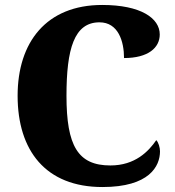

<svg xmlns="http://www.w3.org/2000/svg" viewBox="-20 -744 705 774"><path d="M393 10C582 10 625 -74 625 -134C625 -149 619 -170 610 -179C579 -134 525 -77 425 -77C294 -77 248 -156 248 -358C248 -547 279 -654 381 -654C457 -654 480 -577 480 -510C578 -510 624 -552 624 -605C624 -671 547 -724 392 -724C167 -724 51 -574 51 -358C51 -137 164 10 393 10Z"/></svg>

Font: Noto Serif Tamil SemiCondensed Black
Style: Regular
Weight: 900
Width: 4
Designer: Indian Type Foundry, Tom Grace, and the Monotype Design Team
Foundry: Monotype Imaging Inc.
Version: Version 2.004